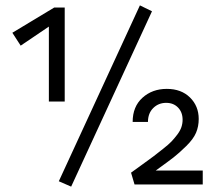

<svg xmlns="http://www.w3.org/2000/svg" viewBox="-20 -687 806 715"><path d="M501 -667 546 -645 245 8 199 -12ZM221 -309H162V-588L57 -517L26 -565L182 -659H221ZM560 -52H735V0H481L468 -44Q484 -56 511.5 -75.5Q539 -95 552.5 -105.5Q566 -116 587 -132.5Q608 -149 618.5 -160Q629 -171 640 -185.5Q651 -200 655.5 -213.5Q660 -227 660 -241Q660 -269 643 -286.5Q626 -304 599 -304Q570 -304 550.5 -284.5Q531 -265 531 -233H474Q474 -290 510.5 -323Q547 -356 601 -356Q655 -356 687.5 -324Q720 -292 720 -244Q720 -216 710 -192.5Q700 -169 673.5 -143Q647 -117 626.5 -101Q606 -85 560 -52Z"/></svg>

Font: EauTestText Medium
Style: Regular
Weight: 500
Designer: Christian Thalmann (Catharsis Fonts)
Version: Version 0.001;PS 000.001;hotconv 1.0.88;makeotf.lib2.5.64775